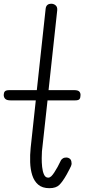

<svg xmlns="http://www.w3.org/2000/svg" viewBox="-20 -1017 468 1030"><path d="M225 -971Q227 -985 235 -991Q243 -997 254 -997Q268.5 -997 278.5 -988.2Q288.5 -979.5 287 -962L240.5 -533.5H377.5Q398 -533.5 405 -526.2Q412 -519 412 -507.5Q412 -493.5 407 -486Q402 -478.5 383 -478.5H235L205 -205Q204 -192.5 203.8 -169.2Q203.5 -146 206 -121.8Q208.5 -97.5 216 -80.8Q223.5 -64 238.5 -64Q247 -64 254.8 -71.2Q262.5 -78.5 271 -91.5Q279.5 -104.5 289 -121.5L307.5 -158Q309 -161 316.2 -166.5Q323.5 -172 335 -172Q346 -172 354.5 -165.5Q363 -159 363.5 -144.5Q365.5 -136.5 361 -126Q356.5 -115.5 337.5 -80.5Q316 -42.5 298.2 -25Q280.5 -7.5 245 -7.5Q207 -7.5 185 -26.5Q163 -45.5 153 -77Q143 -108.5 141.8 -147Q140.5 -185.5 144.5 -224L172 -478.5H37Q16 -478.5 8 -486.8Q0 -495 0 -507.5Q0 -519.5 5.8 -526.5Q11.5 -533.5 31.5 -533.5H177.5Z"/></svg>

Font: Edu NSW ACT Hand Pre
Style: Regular
Weight: 400
Designer: Tina and Corey Anderson, Eben Sorkin, Mirko Velimirovic
Foundry: Sorkin Type Co.
Version: Version 2.000